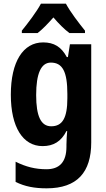

<svg xmlns="http://www.w3.org/2000/svg" viewBox="-20 -786 579 1046"><path d="M339 -766H203C181 -724 131 -658 99 -619V-606H185C211 -626 240 -656 271 -691C301 -656 330 -627 358 -606H443V-619C409 -661 363 -721 339 -766ZM215 -555C106 -555 39 -450 39 -270C39 -93 105 10 212 10C271 10 313 -15 342 -72H346C344 -50 342 -20 342 2V13C342 98 303 136 233 136C173 136 121 123 65 95V205C115 230 168 240 234 240C401 240 477 152 477 -10V-545H361L350 -475H344C314 -531 274 -555 215 -555ZM257 -445C321 -445 347 -395 347 -274V-251C347 -143 320 -98 259 -98C203 -98 177 -153 177 -268C177 -386 204 -445 257 -445Z"/></svg>

Font: Noto Sans Display SemiCondensed
Style: Bold
Weight: 700
Width: 4
Designer: Monotype Design Team
Foundry: Monotype Imaging Inc.
Version: Version 1.900